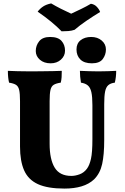

<svg xmlns="http://www.w3.org/2000/svg" viewBox="-20 -1093 731 1122"><path d="M589 -275Q589 -189 577 -134.5Q565 -80 530 -45Q500 -17 456.5 -4Q413 9 357 9Q258 9 201.5 -17Q145 -43 121 -97.5Q97 -152 97 -237V-502Q97 -546 92 -567.5Q87 -589 73 -597.5Q59 -606 33 -610Q26 -639 26 -679Q46 -678 82.5 -677Q119 -676 157 -676Q182 -676 219.5 -676.5Q257 -677 291 -677.5Q325 -678 341 -679Q341 -659 340 -642Q339 -625 335 -610Q308 -606 294 -597.5Q280 -589 275 -567.5Q270 -546 270 -502V-253Q270 -162 299.5 -113.5Q329 -65 397 -65Q420 -65 445.5 -74.5Q471 -84 488 -107Q503 -127 511.5 -164.5Q520 -202 520 -280V-478Q520 -527 514 -554Q508 -581 493.5 -593.5Q479 -606 453 -610Q447 -646 447 -679Q467 -678 500 -677Q533 -676 555 -676Q582 -676 611 -677Q640 -678 659 -679Q659 -661 657 -643.5Q655 -626 651 -610Q626 -607 612.5 -595Q599 -583 594 -557Q589 -531 589 -484ZM517 -723Q472 -723 449.5 -745.5Q427 -768 427 -804Q427 -839 451 -858Q475 -877 513 -877Q550 -877 574.5 -856Q599 -835 599 -804Q599 -773 580.5 -748Q562 -723 517 -723ZM276 -723Q237 -723 213 -744Q189 -765 189 -795Q189 -827 209 -852Q229 -877 273 -877Q319 -877 339.5 -854Q360 -831 360 -797Q360 -766 336 -744.5Q312 -723 276 -723ZM340 -910Q287 -965 200 -1025Q214 -1043 232 -1055Q250 -1067 279 -1073Q304 -1058 335.5 -1042Q367 -1026 396 -1013Q420 -1024 454 -1040.5Q488 -1057 511 -1071Q532 -1068 546 -1053Q560 -1038 565 -1023Q527 -1000 486.5 -972.5Q446 -945 416 -919Q399 -913 379.5 -911.5Q360 -910 340 -910Z"/></svg>

Font: Vollkorn ExtraBold
Style: Regular
Weight: 800
Designer: Friedrich Althausen
Foundry: Friedrich Althausen
Version: Version 5.000; ttfautohint (v1.8.3)